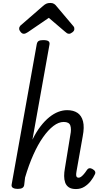

<svg xmlns="http://www.w3.org/2000/svg" viewBox="-20 -1266 691 1302"><path d="M495 16Q464 16 446.5 4Q429 -8 422 -28Q415 -48 415 -72.5Q415 -97 420 -124L457 -351Q465 -390 457 -414.5Q449 -439 412 -439Q378 -439 342.5 -412Q307 -385 272 -335.5Q237 -286 206 -216.5Q175 -147 150 -62L144 -11Q142 2 131.5 8.5Q121 15 99 15Q80 15 68 8Q56 1 59 -15L229 -965Q232 -982 242 -988Q252 -994 273 -994Q300 -994 309.5 -986Q319 -978 315 -961L200 -319Q226 -372 255 -409.5Q284 -447 314.5 -471.5Q345 -496 375.5 -507.5Q406 -519 435 -519Q478 -519 505.5 -500.5Q533 -482 543 -443Q553 -404 541 -342L499 -105Q496 -88 496.5 -78.5Q497 -69 501.5 -65Q506 -61 513 -61Q521 -61 529.5 -67Q538 -73 548.5 -85Q559 -97 570 -114Q576 -123 584.5 -125Q593 -127 605 -121Q620 -113 624.5 -103.5Q629 -94 623 -83Q613 -61 595 -38Q577 -15 552 0.5Q527 16 495 16ZM141 -1037Q130 -1037 120 -1049Q110 -1061 110 -1071Q110 -1078 112 -1082.5Q114 -1087 118 -1092L270 -1224Q282 -1235 293 -1240.5Q304 -1246 322 -1246Q337 -1246 347 -1239.5Q357 -1233 364 -1223L478 -1088Q483 -1082 483.5 -1077Q484 -1072 484 -1068Q484 -1057 471 -1047Q458 -1037 449 -1037Q440 -1037 434 -1041Q428 -1045 420 -1052L311 -1145L169 -1048Q162 -1044 155.5 -1040.5Q149 -1037 141 -1037Z"/></svg>

Font: Playwrite DE VA
Style: Regular
Weight: 400
Designer: Veronika Burian, José Scaglione
Foundry: TypeTogether
Version: Version 1.002